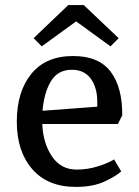

<svg xmlns="http://www.w3.org/2000/svg" viewBox="-20 -723 546 754"><path d="M46 -245Q46 -363 103 -433Q160 -503 267 -503Q368 -503 414.5 -441.5Q461 -380 460 -270L443 -236H146Q149 -161 184 -109Q219 -57 281 -57Q323 -57 363.5 -69.5Q404 -82 428 -97L456 -50Q440 -34 393.5 -11.5Q347 11 278 11Q167 11 106.5 -59Q46 -129 46 -245ZM362 -304V-323Q362 -379 336.5 -414Q311 -449 262 -449Q207 -449 180 -404Q153 -359 147 -288ZM279 -639 144 -541 112 -573 248 -703H309L446 -573L414 -541Z"/></svg>

Font: Andada Pro Medium
Style: Regular
Weight: 500
Designer: Carolina Giovagnoli
Foundry: Huerta Tipografica
Version: Version 3.005; ttfautohint (v1.8.4)